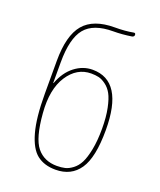

<svg xmlns="http://www.w3.org/2000/svg" viewBox="-140 -836 780 935"><g transform="rotate(20 250.0 -369.0)"><path d="M264.6 -490.2Q190.4 -490.2 144.5 -419.9Q98.6 -349.6 108.4 -228.5Q118.2 -102.5 155.8 -56.2Q193.4 -9.8 259.8 -9.8Q283.2 -9.8 301.8 -14.2Q320.3 -18.6 340.3 -33.7Q360.4 -48.8 373.5 -74.2Q386.7 -99.6 396 -146Q405.3 -192.4 405.3 -254.9Q405.3 -315.4 396 -360.4Q386.7 -405.3 373.5 -429.2Q360.4 -453.1 340.3 -467.8Q320.3 -482.4 303.2 -486.3Q286.1 -490.2 264.6 -490.2ZM259.8 9.8Q201.2 9.8 163.6 -19.5Q126 -48.8 105.5 -122.6Q85 -196.3 85 -320.3V-490.2Q85 -622.1 134.8 -681.2Q184.6 -740.2 294.9 -740.2Q348.6 -740.2 389.6 -748Q399.4 -750 399.9 -740.2Q400.4 -730.5 389.6 -727.5Q339.8 -719.7 294.9 -719.7Q192.4 -719.7 148.9 -667Q105.5 -614.3 105.5 -490.2V-383.8Q105.5 -382.8 106.4 -382.8Q107.4 -382.8 107.4 -383.8Q129.9 -444.3 172.4 -477.1Q214.8 -509.8 264.6 -509.8Q424.8 -509.8 424.8 -254.9Q424.8 -113.3 382.8 -51.8Q340.8 9.8 259.8 9.8Z"/></g></svg>

Font: Rounded Mgen+ 1m thin
Style: Regular
Weight: 100
Designer: [Source Han Sans]
Ryoko NISHIZUKA  (kana & ideographs); Paul D. Hunt (Latin, Greek & Cyrillic); Wenlong ZHANG  (bopomofo
Version: Version 1.059.20150602